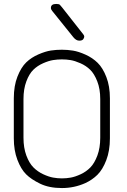

<svg xmlns="http://www.w3.org/2000/svg" viewBox="-20 -952 646 973"><path d="M537 -454V-251Q537 -188 518.5 -140Q500 -92 473.5 -66Q447 -40 412 -24Q356 1 294 1Q229 1 183.5 -21Q138 -43 112 -69Q86 -95 68 -142.5Q50 -190 50 -251V-454Q50 -517 68.5 -564Q87 -611 113 -636Q139 -661 175 -676.5Q211 -692 238 -696Q265 -700 293.5 -700Q322 -700 350 -695.5Q378 -691 413.5 -675Q449 -659 475 -633.5Q501 -608 519 -561.5Q537 -515 537 -454ZM99 -450V-254Q99 -203 113.5 -164Q128 -125 149.5 -103.5Q171 -82 199 -69Q227 -56 249.5 -52Q272 -48 294 -48Q316 -48 338.5 -52Q361 -56 389 -69Q417 -82 438 -103.5Q459 -125 473.5 -164Q488 -203 488 -254V-450Q488 -501 473 -539.5Q458 -578 437 -598.5Q416 -619 387.5 -631.5Q359 -644 337.5 -647.5Q316 -651 293.5 -651Q271 -651 249 -647.5Q227 -644 198.5 -631.5Q170 -619 149 -598.5Q128 -578 113.5 -539.5Q99 -501 99 -450ZM238 -912Q238 -932 265 -932Q279 -932 283.5 -927.5Q288 -923 295 -914L402 -778Q407 -772 407 -766.5Q407 -761 402 -753.5Q397 -746 381.5 -746Q366 -746 352 -763L245 -896Q238 -904 238 -912Z"/></svg>

Font: Text Me One
Style: Regular
Weight: 400
Designer: Julia Petretta
Foundry: Julia Petretta
Version: Version 1.003